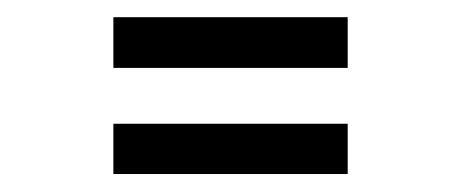

<svg xmlns="http://www.w3.org/2000/svg" viewBox="-20 -340 528 220"><path d="M109.9 -262.2V-320.3H378.4V-262.2ZM109.9 -140.6V-198.2H378.4V-140.6Z"/></svg>

Font: Pontano Sans
Style: Regular
Weight: 400
Designer: Vernon Adams
Foundry: Vernon Adams
Version: Version 2.001